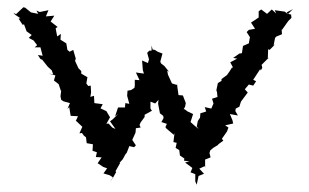

<svg xmlns="http://www.w3.org/2000/svg" viewBox="-20 -481 848 527"><path d="M288 -131 278 -142 272 -141 282 -159 272 -176 255 -184V-182L262 -195L239 -198L238 -218L228 -215L230 -227L229 -246L222 -245L217 -252L220 -269L203 -279V-286L189 -300L197 -290L186 -314L188 -320L181 -344L171 -339L165 -344L162 -362L146 -372L147 -388L137 -381L132 -407L127 -399L138 -407L119 -422L129 -438L106 -436L113 -453L89 -448L80 -452L85 -443L65 -447L49 -460L44 -461L24 -442L17 -446L21 -441L36 -431L31 -430L42 -413L46 -414L53 -395L67 -385L59 -377L72 -370L82 -357L75 -351H91L97 -328L84 -330L91 -319L96 -317L111 -298L122 -288L126 -277L114 -279L132 -274L128 -260L141 -250L147 -232H148L146 -217L148 -207L154 -203L172 -198L165 -182L170 -187L174 -163L194 -162L188 -149H189L206 -133L198 -115L205 -116L210 -109L216 -104L218 -88L235 -85L234 -67L246 -63L243 -50L259 -49L248 -33L263 -23L274 -19L264 -5L281 0L290 6L281 20L290 7L299 -9L297 -11L310 -34H308L317 -44L324 -57L328 -62L335 -80L348 -77L353 -82L343 -97L352 -117L353 -129L366 -131L363 -138L366 -145L377 -160V-166L397 -177L393 -183V-202L406 -197L415 -207L414 -196L419 -170L428 -163L429 -157L423 -146L438 -141L434 -132L437 -128L457 -111L459 -116L456 -91L465 -89L462 -75L472 -69L474 -54L486 -46L485 -40L500 -38L488 -35L508 -20L503 -8L516 -3V17L520 26L525 2L540 -4L527 -18L542 -25L543 -21V-43L558 -49L555 -61L557 -68L565 -75L580 -84H578L593 -95L589 -100L603 -120L607 -131L598 -137L620 -142L618 -151L611 -168L633 -164L626 -176L627 -183L637 -188L641 -201L642 -203L660 -227L652 -236L663 -249L675 -246L683 -258L675 -262C681 -272 688 -281 694 -291L696 -288L700 -295L698 -303L719 -324L715 -319L716 -346L720 -344L737 -361L731 -356L735 -377L739 -381L754 -387L753 -401L754 -399L771 -423L780 -432L779 -441L771 -443L784 -456L767 -447L770 -442L762 -449L734 -453L738 -444L726 -455L713 -443L697 -455L690 -450V-433L669 -419L680 -402L663 -399L657 -393L666 -379L663 -362L647 -355L644 -335L637 -334L620 -322L631 -320L612 -310L620 -295L617 -296C613 -289 608 -282 603 -275L588 -264V-259L578 -253L573 -229L575 -233L577 -215L562 -210L566 -197L560 -183L542 -187L546 -175L530 -170L529 -158L523 -149L520 -134L525 -127C518 -133 510 -139 503 -146L510 -168L495 -175L487 -181H484L488 -188L490 -198L482 -219L470 -220L467 -241L466 -250L465 -248L452 -252L441 -276L439 -287L444 -284L431 -300L422 -307L420 -312L426 -334L413 -339L405 -344L399 -345L396 -356V-342H390L384 -336L389 -318L386 -308L370 -315L372 -289L375 -279L353 -282L363 -261L350 -262V-246L349 -240L340 -234L330 -232L329 -218L335 -196L324 -198L323 -186H304L296 -162L304 -168L290 -154L282 -148L297 -127Z"/></svg>

Font: Charger Distortion
Style: 1
Weight: 400
Designer: Jasper
Foundry: Cannot Into Space Fonts
Version: Version 0.98